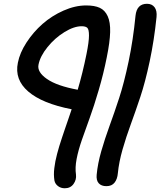

<svg xmlns="http://www.w3.org/2000/svg" viewBox="-20 -737 855 1023"><path d="M546.9 254.9Q520 254.9 506.1 239.5Q492.2 224.1 495.1 193.8Q500.5 135.3 519.5 68.8Q538.6 2.4 563.7 -66.4Q588.9 -135.3 615 -215.1Q641.1 -294.9 665.3 -409.9Q689.5 -524.9 702.1 -653.8Q709 -716.8 763.2 -716.8Q789.6 -716.8 803.5 -698.5Q817.4 -680.2 814 -646Q801.3 -521.5 777.6 -410.4Q753.9 -299.3 727.8 -220.9Q701.7 -142.6 676.8 -74.7Q651.9 -6.8 632.8 59.8Q613.8 126.5 607.9 186Q605.5 216.8 590.6 235.8Q575.7 254.9 546.9 254.9ZM325.2 266.1Q304.2 266.1 289.1 254.6Q273.9 243.2 270 225.1Q267.6 209.5 267.3 193.1Q267.1 176.8 269.5 158.2Q272 139.6 275.1 122.3Q278.3 105 284.2 83Q290 61 295.7 42.2Q301.3 23.4 310.1 -2.7Q318.8 -28.8 325.9 -49.6Q333 -70.3 343.5 -100.8Q354 -131.3 361.8 -154.8Q204.6 -185.5 130.6 -249.3Q56.6 -313 75.2 -402.8Q85.4 -455.6 121.3 -510.7Q157.2 -565.9 206.5 -609.4Q255.9 -652.8 318.1 -680.4Q380.4 -708 439 -708Q484.4 -708 511.7 -695.3Q539.1 -682.6 553.7 -650.9Q568.4 -619.1 566.9 -565.7Q565.4 -512.2 548.8 -431.2Q531.7 -344.7 506.1 -257.6Q480.5 -170.4 458.3 -109.6Q436 -48.8 416.5 7.6Q397 64 388.2 110.1Q379.4 156.2 384.8 192.9Q388.2 220.2 371.8 243.2Q355.5 266.1 325.2 266.1ZM185.1 -392.1Q177.2 -353 230.2 -316.2Q283.2 -279.3 394 -258.8Q419.9 -345.7 440.9 -449.2Q454.1 -515.1 454.1 -547.6Q454.1 -580.1 445.3 -588.6Q436.5 -597.2 415 -597.2Q374 -597.2 323.2 -565.9Q272.5 -534.7 233.2 -486.1Q193.8 -437.5 185.1 -392.1Z"/></svg>

Font: Shantell Sans Normal
Style: Italic
Weight: 500
Italic angle: -11.31°
Designer: Stephen Nixon, Anya Danilova, Shantell Martin
Foundry: Arrow Type
Version: Version 1.006;[559af2be0]